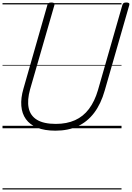

<svg xmlns="http://www.w3.org/2000/svg" viewBox="-20 -1023 1052 1531"><path d="M422 19Q335 19 276.5 -5Q218 -29 186.5 -73Q155 -117 150 -179Q145 -241 167 -316L358 -984Q361 -994 367.5 -998.5Q374 -1003 390 -1003Q404 -1003 410.5 -998.5Q417 -994 414 -983L220 -311Q196 -225 208.5 -163Q221 -101 274.5 -68Q328 -35 425 -35Q512 -35 578 -64.5Q644 -94 689.5 -154.5Q735 -215 761 -304L956 -984Q959 -994 965.5 -998.5Q972 -1003 988 -1003Q1017 -1003 1011 -983L815 -301Q785 -195 731 -123.5Q677 -52 600 -16.5Q523 19 422 19ZM0 478H949V488H0ZM0 -20H949V0H0ZM0 -505H949V-500H0ZM0 -998H949V-988H0Z"/></svg>

Font: Playwrite AU SA Guides
Style: Regular
Weight: 400
Designer: Veronika Burian, José Scaglione
Foundry: TypeTogether
Version: Version 1.003